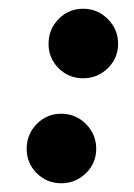

<svg xmlns="http://www.w3.org/2000/svg" viewBox="-20 -475 307 439"><path d="M64 -79Q41 -102 41 -135Q41 -168 64 -191.5Q87 -215 120 -215Q153 -215 176.5 -191.5Q200 -168 200 -135Q200 -102 176.5 -79Q153 -56 120 -56Q87 -56 64 -79ZM114 -319Q91 -342 91 -375Q91 -408 114 -431.5Q137 -455 170 -455Q203 -455 226.5 -431.5Q250 -408 250 -375Q250 -342 226.5 -319Q203 -296 170 -296Q137 -296 114 -319Z"/></svg>

Font: Lobster 1.4
Style: Regular
Weight: 400
Designer: Pablo Impallari
Foundry: Pablo Impallari. www.impallari.com
Version: Version 1.4